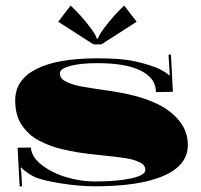

<svg xmlns="http://www.w3.org/2000/svg" viewBox="-20 -670 726 695"><path d="M346.6 -509.2H318.6L190.6 -591.3L235.6 -649.9Q268.4 -619.3 297.9 -581.9Q327.4 -544.6 330.4 -530.2H334.8Q337.8 -544.6 367.4 -581.9Q396.9 -619.3 429.6 -649.9L474.7 -591.3ZM605.8 -337.8 544.6 -336.5 543.7 -346.2Q539.8 -390.3 486.2 -415.9Q432.7 -441.4 332.6 -441.4Q271.4 -441.4 234 -431.4Q196.7 -421.3 196.7 -405.2Q196.7 -395.5 201.7 -388.1Q206.7 -380.7 218.3 -375Q229.9 -369.3 241.7 -365.2Q253.5 -361 274 -357.1Q294.6 -353.1 309.9 -351Q325.2 -348.8 351.8 -344.8Q378.5 -340.9 395.1 -338.3Q475.1 -325.6 533.2 -301.1Q591.3 -276.7 625.7 -236.7Q660 -196.7 660 -145.1Q660 -72.1 573.2 -33.9Q486.5 4.4 321.7 4.4Q267 4.4 196.9 -6.8Q126.7 -17.9 99.7 -32.3Q90.5 -37.2 75 -47.9Q59.4 -58.6 57.7 -63.8L54.2 -62.1Q56.8 -54.6 57.7 -37.6L59.9 4.4L51.1 4.8L43.7 -135.5L91.8 -135.9Q94 -101 132.4 -71.9Q170.9 -42.8 222.2 -28Q273.6 -13.1 321.7 -13.1Q404.7 -13.1 455.4 -24.5Q506.1 -35.8 506.1 -54.6Q506.1 -63.8 501.1 -70.8Q496.1 -77.8 484.5 -83Q472.9 -88.3 461.3 -91.8Q449.7 -95.3 428.8 -98.3Q407.8 -101.4 392.9 -103.1Q378.1 -104.9 350.7 -107.7Q323.4 -110.6 307.7 -112.3Q280.6 -115.4 258.7 -119.1Q236.9 -122.8 210.9 -128.5Q184.9 -134.2 164.6 -141.8Q144.2 -149.5 123.3 -160Q102.3 -170.5 87 -184.7Q71.7 -198.9 59.4 -216.3Q47.2 -233.8 41.1 -256.8Q35 -279.7 35 -306.8Q35 -381.1 111.2 -420Q187.5 -458.9 332.6 -458.9Q405.2 -458.9 448.4 -451.7Q491.7 -444.5 538.9 -427.9Q551.1 -423.5 564 -416.5Q576.9 -409.5 584.1 -404.1Q591.3 -398.6 591.8 -397.3L594.4 -398.2Q594 -401.7 592.7 -427.4L590 -472L598.8 -472.5Z"/></svg>

Font: FoglihtenBlackPcs
Style: BlackPcs
Weight: 900
Version: Version 0.75